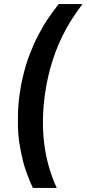

<svg xmlns="http://www.w3.org/2000/svg" viewBox="-20 -720 424 940"><path d="M141.1 200.2Q132.3 181.2 128.2 171.6Q124 162.1 112.5 131.6Q101.1 101.1 94.7 76.7Q88.4 52.2 80.1 11.2Q71.8 -29.8 69.3 -68.4Q66.9 -106.9 67.9 -157.7Q68.8 -208.5 76.2 -259.8Q81.1 -296.4 89.1 -331.8Q97.2 -367.2 105.7 -396.5Q114.3 -425.8 126.2 -456.1Q138.2 -486.3 147.7 -508.1Q157.2 -529.8 171.1 -555.2Q185.1 -580.6 193.6 -595.2Q202.1 -609.9 216.3 -630.6Q230.5 -651.4 236.1 -658.9Q241.7 -666.5 253.9 -682.6Q266.1 -698.7 267.1 -700.2H383.8Q333.5 -632.8 305.2 -581.1Q225.1 -436 200.2 -259.8Q164.1 -2.9 257.8 200.2Z"/></svg>

Font: Fivo Sans Modern
Style: Italic
Weight: 700
Designer: Alexander Slobzheninov
Foundry: Alexander Slobzheninov
Version: 1.0